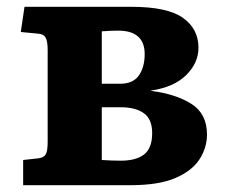

<svg xmlns="http://www.w3.org/2000/svg" viewBox="-20 -544 665 564"><path d="M48 0V-74L93 -79Q109 -81 114.5 -91Q120 -101 120 -127V-397Q120 -423 114 -433.5Q108 -444 93 -445L41 -450L52 -524H366Q472 -524 517.5 -491.5Q563 -459 563 -404Q563 -359 527 -323.5Q491 -288 424 -278V-277Q496 -268 542 -239Q588 -210 588 -149Q588 -110 566 -76Q544 -42 495 -21Q446 0 363 0ZM279 -298H333Q371 -298 388 -322.5Q405 -347 405 -385Q405 -454 327 -454Q318 -454 304 -453.5Q290 -453 279 -452ZM335 -72Q380 -72 403.5 -90.5Q427 -109 427 -153Q427 -194 402.5 -211.5Q378 -229 334 -229H279V-74Q292 -73 308 -72.5Q324 -72 335 -72Z"/></svg>

Font: Literata 7pt
Style: Bold
Weight: 700
Designer: Latin by Veronika Burian and Jose Scaglione. Greek by Irene Vlachou. Cyrillic by Vera Evstafieva.
Foundry: TypeTogether
Version: Version 3.002